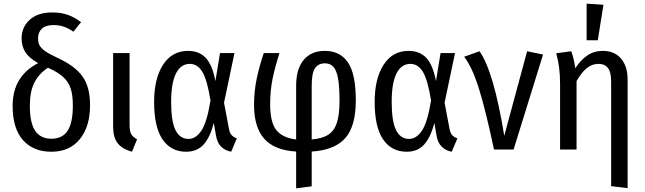

<svg xmlns="http://www.w3.org/2000/svg" viewBox="-20 -817 3524 1049"><path d="M472 -242Q472 -125 416 -56.5Q360 12 261 12Q162 12 105.5 -51.5Q49 -115 49 -239Q49 -400 188 -472Q139 -500 118.5 -532Q98 -564 98 -608Q98 -668 142 -708.5Q186 -749 266 -749Q314 -749 351.5 -735.5Q389 -722 423 -696L381 -644Q353 -663 328 -671.5Q303 -680 272 -680Q230 -680 209 -660.5Q188 -641 188 -608Q188 -584 196.5 -568.5Q205 -553 227 -537.5Q249 -522 294 -501Q388 -458 430 -400.5Q472 -343 472 -242ZM378 -241Q378 -298 366 -334Q354 -370 325 -396.5Q296 -423 242 -447Q193 -415 168 -366Q143 -317 143 -239Q143 -145 172.5 -102Q202 -59 261 -59Q320 -59 349 -102Q378 -145 378 -241Z M688 -134Q688 -100 697 -84Q706 -68 729 -56L701 12Q647 -3 622.5 -35Q598 -67 598 -125V-527H688Z M1157 -374 1182 -527H1261L1204 -256L1231 -113Q1235 -91 1245 -79.5Q1255 -68 1274 -61L1243 12Q1210 6 1188 -16Q1166 -38 1160 -77L1148 -145Q1128 -67 1092.5 -27.5Q1057 12 997 12Q914 12 868 -55.5Q822 -123 822 -260Q822 -388 871 -463.5Q920 -539 1007 -539Q1068 -539 1104 -501Q1140 -463 1157 -374ZM915 -260Q915 -154 939 -106Q963 -58 1010 -58Q1050 -58 1080.5 -103.5Q1111 -149 1130 -268Q1112 -381 1085.5 -424.5Q1059 -468 1017 -468Q968 -468 941.5 -416Q915 -364 915 -260Z M1683 11V201L1598 212V11Q1479 4 1423.5 -59Q1368 -122 1368 -243Q1368 -319 1382.5 -387.5Q1397 -456 1421 -527H1507Q1483 -453 1469.5 -388Q1456 -323 1456 -247Q1456 -149 1489.5 -106.5Q1523 -64 1598 -55V-349Q1598 -440 1639 -489.5Q1680 -539 1755 -539Q1838 -539 1881 -476Q1924 -413 1924 -268Q1924 -128 1866.5 -62.5Q1809 3 1683 11ZM1835 -266Q1835 -346 1826.5 -390.5Q1818 -435 1800.5 -453Q1783 -471 1755 -471Q1720 -471 1701.5 -445Q1683 -419 1683 -349V-55Q1741 -60 1773.5 -81Q1806 -102 1820.5 -146Q1835 -190 1835 -266Z M2362 -374 2387 -527H2466L2409 -256L2436 -113Q2440 -91 2450 -79.5Q2460 -68 2479 -61L2448 12Q2415 6 2393 -16Q2371 -38 2365 -77L2353 -145Q2333 -67 2297.5 -27.5Q2262 12 2202 12Q2119 12 2073 -55.5Q2027 -123 2027 -260Q2027 -388 2076 -463.5Q2125 -539 2212 -539Q2273 -539 2309 -501Q2345 -463 2362 -374ZM2120 -260Q2120 -154 2144 -106Q2168 -58 2215 -58Q2255 -58 2285.5 -103.5Q2316 -149 2335 -268Q2317 -381 2290.5 -424.5Q2264 -468 2222 -468Q2173 -468 2146.5 -416Q2120 -364 2120 -260Z M2735 -75 2860 -537 2947 -519 2786 0H2679Q2634 -213 2597 -331.5Q2560 -450 2516 -507L2600 -537Q2678 -425 2735 -75Z M3409 -382V211L3319 200V-372Q3319 -423 3301.5 -445.5Q3284 -468 3250 -468Q3214 -468 3185 -444Q3156 -420 3130 -374V0H3040V-361Q3040 -451 3019 -526L3101 -537Q3116 -497 3123 -444Q3153 -490 3189.5 -514.5Q3226 -539 3274 -539Q3337 -539 3373 -497Q3409 -455 3409 -382ZM3277 -791 3246 -597H3185V-797Z"/></svg>

Font: Fira Sans Condensed
Style: Regular
Weight: 400
Width: 3
Designer: bBox Type GmbH & Carrois Corporate GbR & Edenspiekermann AG
Foundry: bBox Type GmbH & Carrois Corporate GbR & Edenspiekermann AG
Version: Version 4.301